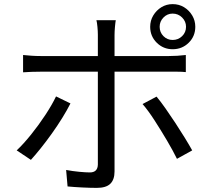

<svg xmlns="http://www.w3.org/2000/svg" viewBox="-20 -869 1040 932"><path d="M450 43Q419 43 378.5 41Q338 39 308 36L301 -44Q333 -38 365 -35Q397 -32 416 -32Q454 -32 455 -70Q455 -84 455 -118Q455 -152 455 -198.5Q455 -245 455 -294.5Q455 -344 455 -390Q455 -436 455 -469Q455 -502 455 -514V-521H177Q133 -521 92 -518V-602Q113 -600 133 -598.5Q153 -597 177 -597H455V-700Q455 -717 453 -738.5Q451 -760 448 -771H542Q540 -761 538 -738.5Q536 -716 536 -699V-597H800Q840 -597 882 -602V-519Q862 -521 840.5 -521Q819 -521 801 -521H536V-514Q536 -489 536 -440.5Q536 -392 536 -331.5Q536 -271 536 -211.5Q536 -152 536 -105Q536 -58 536 -37Q536 3 515.5 23Q495 43 450 43ZM130 -93 61 -139Q94 -170 131 -216Q168 -262 200.5 -311.5Q233 -361 252 -401L322 -367Q306 -335 282.5 -297Q259 -259 231.5 -220.5Q204 -182 177.5 -149Q151 -116 130 -93ZM839 -98Q820 -137 790.5 -187Q761 -237 730 -285Q699 -333 672 -364L740 -400Q760 -376 783.5 -342.5Q807 -309 831 -272.5Q855 -236 876.5 -201Q898 -166 913 -139ZM818 -630Q773 -630 741 -661.5Q709 -693 709 -739Q709 -769 724 -794Q739 -819 763.5 -834Q788 -849 818 -849Q849 -849 873.5 -834Q898 -819 913 -794Q928 -769 928 -739Q928 -693 896 -661.5Q864 -630 818 -630ZM818 -675Q845 -675 864 -693.5Q883 -712 883 -739Q883 -765 864 -784Q845 -803 818 -803Q792 -803 773.5 -784Q755 -765 755 -739Q755 -712 773.5 -693.5Q792 -675 818 -675Z"/></svg>

Font: Chocolate Classical Sans
Style: Regular
Weight: 400
Designer: 田海東、宇文滿月
Foundry: Moonlit Owen
Version: Version 1.001